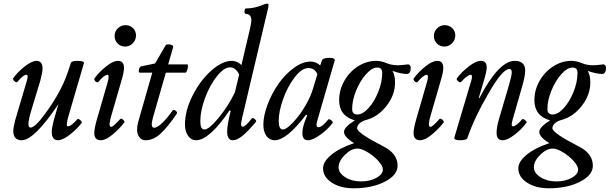

<svg xmlns="http://www.w3.org/2000/svg" viewBox="-20 -745 3296 1038"><path d="M97.2 13.2Q51.8 13.2 51.8 -38.1Q51.8 -53.2 62 -95.2L126 -311Q130.4 -327.6 129.4 -334.2Q128.4 -340.8 121.1 -340.8Q106.9 -340.8 73.2 -301.8Q70.3 -298.3 64 -301.8Q57.6 -305.2 53.2 -311.5Q48.8 -317.9 50.8 -320.8Q73.2 -353.5 112.5 -384.8Q151.9 -416 178.2 -416Q193.4 -416 201.7 -405.3Q210 -394.5 210 -376Q210 -354.5 198.2 -310.1L152.8 -160.2Q133.8 -99.6 133.8 -74.2Q133.8 -55.2 145 -55.2Q168.5 -55.2 221.2 -126.2Q273.9 -197.3 309.1 -266.1Q334.5 -313.5 362.8 -403.8Q366.2 -416 397.9 -416Q434.1 -416 434.1 -404.8L350.1 -117.2Q345.7 -102.1 343.5 -91.6Q341.3 -81.1 341.1 -74.5Q340.8 -67.9 342.5 -64.9Q344.2 -62 348.1 -62Q364.3 -62 398.9 -101.1Q402.8 -105 413.8 -95.5Q424.8 -85.9 421.9 -81.1Q396 -46.9 357.4 -16.8Q318.8 13.2 293 13.2Q259.8 13.2 259.8 -33.2Q259.8 -53.7 272 -100.1L295.9 -182.1Q164.6 13.2 97.2 13.2Z M656.7 -493.2Q632.3 -493.2 616 -509.8Q599.6 -526.4 599.6 -549.8Q599.6 -574.7 616.9 -591.8Q634.3 -608.9 658.7 -608.9Q682.6 -608.9 699 -592.8Q715.3 -576.7 715.3 -553.2Q715.3 -528.8 697.8 -511Q680.2 -493.2 656.7 -493.2ZM525.4 13.2Q489.7 13.2 489.7 -25.9Q489.7 -48.8 502.4 -94.2L561.5 -298.8Q573.7 -340.8 560.5 -340.8Q553.7 -340.8 540.8 -331.3Q527.8 -321.8 512.7 -303.2Q507.8 -298.3 502 -300.8Q496.1 -303.2 491.9 -310.1Q487.8 -316.9 490.7 -320.8Q514.2 -354 552.5 -385Q590.8 -416 617.7 -416Q650.4 -416 650.4 -377.9Q650.4 -356.4 637.7 -313L583.5 -126Q564.5 -64 578.1 -59.6Q579.6 -59.1 581.5 -59.1Q591.8 -59.1 630.4 -102.1Q633.8 -105 639.6 -102.1Q645.5 -99.1 650.1 -92.8Q654.8 -86.4 652.3 -83Q625.5 -47.9 588.4 -17.3Q551.3 13.2 525.4 13.2Z M766.6 13.2Q746.1 13.2 733.6 -3.4Q721.2 -20 721.2 -42Q721.2 -63.5 725.6 -80.1L803.2 -352.1H736.3Q731 -352.1 730.2 -359.9Q729.5 -367.7 733.2 -376.2Q736.8 -384.8 743.2 -386.2L818.4 -401.9L875.5 -500Q879.4 -506.8 897.9 -504.4Q916.5 -502 916.5 -491.2L889.2 -397H993.2Q996.6 -395.5 996.1 -385.5Q995.6 -375.5 991.2 -363.8Q986.8 -352.1 982.4 -352.1H876.5L807.1 -109.9Q800.3 -85 800.3 -74.2Q800.3 -54.2 813.5 -54.2Q828.6 -54.2 854.7 -78.1Q880.9 -102.1 912.6 -147Q917 -151.9 923.6 -149.9Q930.2 -147.9 934.6 -141.4Q939 -134.8 935.5 -129.9Q887.2 -59.1 848.6 -22.9Q810.1 13.2 766.6 13.2Z M1041 13.2Q1013.7 13.2 996.8 -10.7Q980 -34.7 980 -73.2Q980 -145.5 1020.3 -226.6Q1060.5 -307.6 1120.6 -361.8Q1180.7 -416 1233.9 -416Q1262.2 -416 1285.2 -393.1L1331.1 -587.9Q1338.9 -621.6 1338.9 -634.8Q1338.9 -669.9 1308.1 -669.9Q1303.7 -669.9 1302.2 -677.2Q1300.8 -684.6 1303 -691.9Q1305.2 -699.2 1309.1 -699.2Q1357.4 -699.2 1407.2 -721.2Q1416.5 -725.1 1424.3 -725.1Q1432.1 -725.1 1432.1 -717.8Q1432.1 -713.9 1430.2 -704.1L1289.1 -107.9Q1283.2 -79.6 1283.2 -74.2Q1283.2 -60.1 1292 -60.1Q1307.6 -60.1 1341.3 -105Q1345.2 -108.4 1351.3 -105.5Q1357.4 -102.5 1362.1 -96.2Q1366.7 -89.8 1364.3 -86.9Q1319.3 -33.7 1290.3 -10.3Q1261.2 13.2 1239.3 13.2Q1208 13.2 1208 -34.2Q1208 -68.8 1227.1 -145L1221.2 -148.9Q1169.4 -70.8 1122.8 -28.8Q1076.2 13.2 1041 13.2ZM1085 -44.9Q1110.4 -44.9 1162.8 -109.1Q1215.3 -173.3 1250 -246.1L1272.9 -341.8Q1254.4 -380.9 1223.1 -380.9Q1191.4 -380.9 1153.3 -333.5Q1115.2 -286.1 1089.1 -216.8Q1063 -147.5 1063 -88.9Q1063 -44.9 1085 -44.9Z M1464.8 13.2Q1437 13.2 1420.4 -9.8Q1403.8 -32.7 1403.8 -70.8Q1403.8 -120.1 1426.8 -180.4Q1449.7 -240.7 1485.4 -291.7Q1521 -342.8 1568.1 -377.4Q1615.2 -412.1 1659.2 -412.1Q1688.5 -412.1 1710.9 -391.1L1721.2 -419.9Q1725.1 -430.7 1755.9 -432.1Q1784.7 -433.1 1789.6 -423.8Q1790.5 -421.9 1790 -419.9L1695.8 -94.2Q1690.9 -77.6 1690.9 -70.8Q1690.9 -64.5 1694.1 -60.8Q1697.3 -57.1 1702.1 -57.1Q1720.7 -57.1 1753.9 -98.1Q1758.8 -104 1770.3 -95Q1781.7 -85.9 1777.8 -80.1Q1752 -44.9 1710.9 -15.9Q1669.9 13.2 1645 13.2Q1614.7 13.2 1614.7 -24.9Q1614.7 -47.4 1625 -80.1L1641.1 -122.1L1634.8 -125Q1529.8 13.2 1464.8 13.2ZM1508.8 -44.9Q1528.8 -44.9 1566.7 -85.7Q1604.5 -126.5 1634.8 -180.2Q1659.7 -223.6 1672.9 -268.1L1695.8 -344.2Q1681.2 -377 1647 -377Q1610.8 -377 1572.3 -325.9Q1533.7 -274.9 1510.3 -208.5Q1486.8 -142.1 1486.8 -92.8Q1486.8 -44.9 1508.8 -44.9Z M1891.6 272.9Q1820.3 272.9 1773.4 242.2Q1726.6 211.4 1726.6 165Q1726.6 128.4 1772 91.3Q1817.4 54.2 1894.5 28.8Q1839.8 -3.9 1839.8 -32.2Q1839.8 -57.6 1898.4 -94.2Q1813.5 -118.2 1813.5 -203.1Q1813.5 -258.3 1841.3 -307.6Q1869.1 -356.9 1915.5 -386.5Q1961.9 -416 2013.7 -416Q2039.6 -416 2069.8 -403.8Q2096.7 -392.1 2132.8 -392.1Q2145 -392.1 2186.5 -397Q2191.9 -397 2196.3 -391.6Q2200.7 -386.2 2200.7 -378.9Q2200.7 -345.2 2178.7 -345.2Q2149.4 -345.2 2101.6 -361.8Q2115.7 -338.9 2115.7 -298.8Q2115.7 -231.9 2069.6 -172.6Q2023.4 -113.3 1958.5 -96.2Q1937 -90.3 1923.8 -78.1Q1910.6 -65.9 1910.6 -51.8Q1910.6 -26.4 2053.7 46.9Q2129.4 85.4 2129.4 150.9Q2129.4 201.7 2060.3 237.3Q1991.2 272.9 1891.6 272.9ZM1911.6 -126Q1940.9 -126 1972.7 -161.1Q2004.4 -196.3 2025.4 -249.3Q2046.4 -302.2 2046.4 -351.1Q2046.4 -379.9 2019.5 -379.9Q1991.2 -379.9 1959.2 -344.2Q1927.2 -308.6 1905.5 -255.6Q1883.8 -202.6 1883.8 -155.8Q1883.8 -126 1911.6 -126ZM1931.6 235.8Q1980 235.8 2014.9 216.6Q2049.8 197.3 2049.8 170.9Q2049.8 152.3 2025.4 125.2Q2001 98.1 1967.8 78.1Q1934.6 58.1 1912.6 58.1Q1878.9 58.1 1844.7 92Q1810.5 126 1810.5 159.2Q1810.5 190.4 1846.4 213.1Q1882.3 235.8 1931.6 235.8Z M2382.8 -493.2Q2358.4 -493.2 2342 -509.8Q2325.7 -526.4 2325.7 -549.8Q2325.7 -574.7 2343 -591.8Q2360.4 -608.9 2384.8 -608.9Q2408.7 -608.9 2425 -592.8Q2441.4 -576.7 2441.4 -553.2Q2441.4 -528.8 2423.8 -511Q2406.2 -493.2 2382.8 -493.2ZM2251.5 13.2Q2215.8 13.2 2215.8 -25.9Q2215.8 -48.8 2228.5 -94.2L2287.6 -298.8Q2299.8 -340.8 2286.6 -340.8Q2279.8 -340.8 2266.8 -331.3Q2253.9 -321.8 2238.8 -303.2Q2233.9 -298.3 2228 -300.8Q2222.2 -303.2 2218 -310.1Q2213.9 -316.9 2216.8 -320.8Q2240.2 -354 2278.6 -385Q2316.9 -416 2343.8 -416Q2376.5 -416 2376.5 -377.9Q2376.5 -356.4 2363.8 -313L2309.6 -126Q2290.5 -64 2304.2 -59.6Q2305.7 -59.1 2307.6 -59.1Q2317.9 -59.1 2356.4 -102.1Q2359.9 -105 2365.7 -102.1Q2371.6 -99.1 2376.2 -92.8Q2380.9 -86.4 2378.4 -83Q2351.6 -47.9 2314.5 -17.3Q2277.3 13.2 2251.5 13.2Z M2467.3 13.2Q2450.2 13.2 2442.1 9.3Q2434.1 5.4 2436.5 -2L2528.3 -311Q2537.1 -340.8 2523.4 -340.8Q2517.1 -340.8 2503.2 -330.8Q2489.3 -320.8 2472.7 -301.8Q2467.3 -296.4 2456.5 -305.9Q2445.8 -315.4 2450.2 -321.8Q2474.1 -354.5 2513.4 -385.3Q2552.7 -416 2579.6 -416Q2611.3 -416 2611.3 -379.9Q2611.3 -359.9 2596.2 -310.1L2568.4 -215.8L2571.3 -213.9Q2676.3 -416 2763.2 -416Q2819.3 -416 2819.3 -362.8Q2819.3 -335 2803.2 -278.8L2758.3 -122.1Q2748 -88.9 2746.6 -75.9Q2745.1 -63 2752.4 -62Q2769.5 -62 2803.2 -100.1Q2807.1 -104.5 2818.4 -95.7Q2829.6 -86.9 2826.2 -82Q2802.7 -48.3 2763.2 -17.6Q2723.6 13.2 2697.3 13.2Q2664.6 13.2 2664.6 -26.9Q2664.6 -57.1 2677.2 -100.1L2731.4 -284.2Q2746.6 -336.9 2746.6 -353Q2746.6 -372.1 2734.4 -372.1Q2697.3 -372.1 2625.5 -248Q2543.5 -107.9 2507.3 0Q2502.9 13.2 2467.3 13.2Z M2947.3 272.9Q2876 272.9 2829.1 242.2Q2782.2 211.4 2782.2 165Q2782.2 128.4 2827.6 91.3Q2873 54.2 2950.2 28.8Q2895.5 -3.9 2895.5 -32.2Q2895.5 -57.6 2954.1 -94.2Q2869.1 -118.2 2869.1 -203.1Q2869.1 -258.3 2897 -307.6Q2924.8 -356.9 2971.2 -386.5Q3017.6 -416 3069.3 -416Q3095.2 -416 3125.5 -403.8Q3152.3 -392.1 3188.5 -392.1Q3200.7 -392.1 3242.2 -397Q3247.6 -397 3252 -391.6Q3256.3 -386.2 3256.3 -378.9Q3256.3 -345.2 3234.4 -345.2Q3205.1 -345.2 3157.2 -361.8Q3171.4 -338.9 3171.4 -298.8Q3171.4 -231.9 3125.2 -172.6Q3079.1 -113.3 3014.2 -96.2Q2992.7 -90.3 2979.5 -78.1Q2966.3 -65.9 2966.3 -51.8Q2966.3 -26.4 3109.4 46.9Q3185.1 85.4 3185.1 150.9Q3185.1 201.7 3116 237.3Q3046.9 272.9 2947.3 272.9ZM2967.3 -126Q2996.6 -126 3028.3 -161.1Q3060.1 -196.3 3081.1 -249.3Q3102.1 -302.2 3102.1 -351.1Q3102.1 -379.9 3075.2 -379.9Q3046.9 -379.9 3014.9 -344.2Q2982.9 -308.6 2961.2 -255.6Q2939.5 -202.6 2939.5 -155.8Q2939.5 -126 2967.3 -126ZM2987.3 235.8Q3035.6 235.8 3070.6 216.6Q3105.5 197.3 3105.5 170.9Q3105.5 152.3 3081.1 125.2Q3056.6 98.1 3023.4 78.1Q2990.2 58.1 2968.3 58.1Q2934.6 58.1 2900.4 92Q2866.2 126 2866.2 159.2Q2866.2 190.4 2902.1 213.1Q2938 235.8 2987.3 235.8Z"/></svg>

Font: Junicode SmCond Medium
Style: Italic
Weight: 500
Width: 4
Italic angle: -11°
Designer: Peter S. Baker
Version: Version 2.206